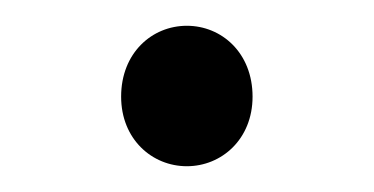

<svg xmlns="http://www.w3.org/2000/svg" viewBox="-20 -116 290 149"><path d="M125 13C152 13 176 -8 176 -41C176 -75 152 -96 125 -96C98 -96 74 -75 74 -41C74 -8 98 13 125 13Z"/></svg>

Font: Noto Sans JP Light
Style: Regular
Weight: 300
Designer: Ryoko NISHIZUKA (kana & ideographs); Paul D. Hunt (Latin, Greek & Cyrillic); Wenlong ZHANG (bopomofo); Sandoll Communica
Foundry: Adobe Systems Incorporated
Version: Version 1.004;PS 1.004;hotconv 1.0.82;makeotf.lib2.5.63406